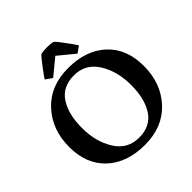

<svg xmlns="http://www.w3.org/2000/svg" viewBox="-225 -1020 1204 1204"><g transform="rotate(-45 377.5 -418.0)"><path d="M378 16Q220 16 126 -71Q32 -158 32 -311Q32 -464 125.5 -565Q219 -666 377 -666Q535 -666 629 -579Q723 -492 723 -339Q723 -186 629.5 -85Q536 16 378 16ZM371 -608Q270 -608 221.5 -534.5Q173 -461 173 -338.5Q173 -216 228 -129Q283 -42 384 -42Q485 -42 533.5 -115.5Q582 -189 582 -311.5Q582 -434 527 -521Q472 -608 371 -608ZM322 -847Q342 -852 375.5 -852Q409 -852 428 -847Q440 -839 478.5 -786.5Q517 -734 526 -719L483 -688L375 -777L267 -688L223 -719Q230 -732 270 -785Q310 -838 322 -847Z"/></g></svg>

Font: Buenard
Style: Bold
Weight: 700
Foundry: FontFuror
Version: Version 1.002 2011